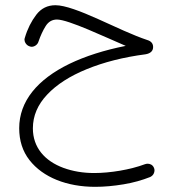

<svg xmlns="http://www.w3.org/2000/svg" viewBox="-20 -430 680 747"><path d="M195.8 -409.7C165 -409.7 140.1 -397.5 121.1 -372.6C102.1 -347.7 86.9 -317.9 76.7 -283.2C75.7 -280.8 75.2 -277.8 75.2 -275.4C75.2 -267.1 82 -253.4 95.7 -249.5C98.1 -248.5 101.1 -248 103.5 -248C112.8 -248 126 -254.9 129.9 -268.6C137.7 -291.5 147 -311.5 157.7 -328.6C168.5 -345.7 183.1 -354 201.7 -354C246.1 -354 391.1 -284.7 469.2 -251.5C385.3 -234.9 312 -211.4 250 -181.6C125.5 -121.1 54.7 -36.1 54.7 68.8C54.7 117.2 67.9 158.7 94.7 192.9C147.5 260.7 241.2 296.9 350.1 296.9C385.7 296.9 422.4 293.5 460.9 287.1C499 280.8 533.2 271 564 258.8C577.6 252.4 581.1 240.7 581.1 232.9C581.1 229.5 580.6 226.6 579.1 223.1C573.7 210 562 207 554.7 207C551.3 207 547.4 207.5 543.5 209C486.3 230.5 407.7 243.2 346.7 243.2C302.7 243.2 262.7 236.3 226.6 223.1C154.3 196.3 107.9 144 107.9 69.3C107.9 21 126.5 -22.9 163.6 -62C200.2 -101.1 252 -134.3 317.9 -161.1C383.8 -188 460 -207.5 546.4 -218.8C565.9 -222.2 575.7 -231.9 575.7 -247.1C575.7 -260.7 567.9 -270 552.7 -274.4C498 -292.5 428.7 -325.7 361.3 -356C293.9 -386.2 232.9 -409.7 195.8 -409.7Z"/></svg>

Font: Mikhak Light
Style: Regular
Weight: 300
Designer: Amin Abedi
Version: Version 3.2